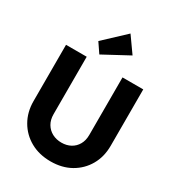

<svg xmlns="http://www.w3.org/2000/svg" viewBox="-229 -1119 1160 1266"><g transform="rotate(30 351.0 -486.0)"><path d="M352.2 11Q265.3 11 198.8 -26.2Q132.4 -63.4 94.7 -128.8Q57 -194.1 57 -277.5V-706H214.5V-269Q214.5 -226.5 232.7 -195.7Q251 -164.9 282.3 -148.4Q313.6 -132 352.1 -132Q391.5 -132 421.7 -148.4Q452 -164.9 469.5 -195.4Q487 -225.9 487 -268V-706H645V-276.5Q645 -193 607.8 -128.3Q570.6 -63.5 504.8 -26.2Q439 11 352.2 11ZM279 -760.5 229 -834 388 -983 472 -864.5Z"/></g></svg>

Font: Outfit Thin
Style: Regular
Weight: 100
Designer: Rodrigo Fuenzalida
Foundry: fragTYPE
Version: Version 1.000